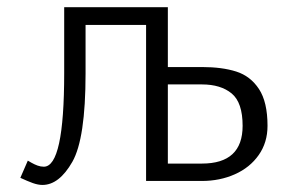

<svg xmlns="http://www.w3.org/2000/svg" viewBox="-20 -508 822 539"><path d="M37.1 -8.8 58.1 -57.1Q60.5 -55.7 68.6 -51Q76.7 -46.4 85.4 -43.2Q94.2 -40 103 -40Q160.2 -40 160.2 -303.2V-487.8H451.2V-319.8H546.9Q603.5 -319.8 643.3 -307.1Q683.1 -294.4 707 -258.1Q731 -221.7 731 -154.8Q731 -107.9 706.3 -72.8Q681.6 -37.6 639.4 -18.8Q597.2 0 546.9 0H390.1V-438H220.2V-301.8Q220.2 -118.7 183.1 -53.7Q146 11.2 99.1 11.2Q86.9 11.2 72 5.9Q57.1 0.5 37.1 -8.8ZM546.9 -48.8Q661.1 -48.8 661.1 -154.8Q661.1 -220.2 630.4 -245.6Q599.6 -271 546.9 -271H451.2V-48.8Z"/></svg>

Font: Acari Sans Light
Style: Regular
Weight: 300
Designer: Alfredo Marco Pradil and Stefan Peev
Foundry: Hanken Design Co.
Version: Version 1.045;January 11, 2019;FontCreator 11.5.0.2425 64-bi